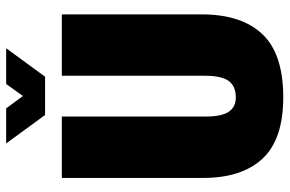

<svg xmlns="http://www.w3.org/2000/svg" viewBox="-174 -732 916 607"><g transform="rotate(-90 283.5 -428.0)"><path d="M25 -243V-690H219V-237Q219 -185 234 -162.5Q249 -140 280 -140Q315 -140 331.5 -162.5Q348 -185 348 -237V-690H542V-248Q542 -122 479.5 -56Q417 10 280 10Q147 10 86 -55.5Q25 -121 25 -243ZM134 -866H245L284 -813L322 -866H435L345 -743H224Z"/></g></svg>

Font: Decalotype Black
Style: Regular
Weight: 900
Designer: Alfredo Marco Pradil
Foundry: Alfredo Marco Pradil
Version: Version 1.0